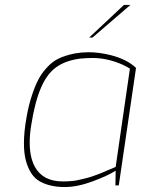

<svg xmlns="http://www.w3.org/2000/svg" viewBox="-20 -756 585 783"><path d="M357.4 -603H343.8L485.4 -735.8H511.7ZM236.3 -16.1Q278.8 -16.1 306.2 -23.4Q316.9 -26.4 335 -30.3Q345.2 -32.7 366.7 -40.5Q375.5 -43.9 382.8 -46.4Q384.8 -47.4 386.7 -47.9Q395 -50.8 398.4 -52.7Q406.2 -55.7 423.8 -63.5Q449.7 -74.7 451.7 -75.2L509.8 -476.1Q496.6 -484.4 480 -492.2Q418 -519.5 357.9 -519.5Q335.4 -519.5 307.6 -517.1Q247.6 -509.3 210 -482.4Q171.9 -455.6 147.5 -398.9Q122.6 -342.3 107.4 -246.1Q101.1 -207.5 101.1 -174.3Q101.1 -113.8 122.6 -75.2Q155.3 -16.1 236.3 -16.1ZM244.6 6.8Q214.8 6.8 190.9 1.5Q166.5 -3.4 144.5 -15.1Q122.6 -26.9 108.4 -48.3Q94.2 -69.8 85.9 -99.6Q77.6 -130.4 77.6 -171.9Q77.6 -218.8 88.4 -278.8Q96.7 -326.2 109.4 -364.7Q121.6 -402.8 135.3 -429.2Q148.4 -455.1 166.5 -475.1Q184.1 -495.1 199.7 -505.9Q215.3 -516.6 236.3 -524.4Q286.1 -543 341.8 -543Q383.8 -543 431.2 -531.2Q498 -514.2 534.7 -479L464.4 0H450.7L451.7 -60.1Q421.4 -40 358.4 -16.6Q295.4 6.8 244.6 6.8Z"/></svg>

Font: Squarion Thin
Style: Italic
Weight: 100
Designer: Natanael Gama
Version: Version 1.00;September 12, 2019;FontCreator 11.5.0.2425 64-b